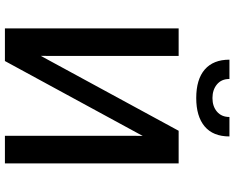

<svg xmlns="http://www.w3.org/2000/svg" viewBox="-104 -826 931 762"><g transform="rotate(90 361.0 -445.5)"><path d="M217.3 -891.1H293.9Q293.9 -859.4 315.4 -841.6Q336.9 -823.7 369.6 -823.7Q402.8 -823.7 423.8 -841.8Q444.8 -859.9 444.8 -891.1H522Q522 -826.2 482.2 -792.7Q442.4 -759.3 369.6 -759.3Q295.4 -759.3 256.3 -793.2Q217.3 -827.1 217.3 -891.1ZM628.9 -689.5V0H519.5V-517.1Q519.5 -536.6 520 -546.9L222.7 0H93.3V-689.5H202.6V-183.1Q202.6 -155.8 202.1 -142.1L499.5 -689.5Z"/></g></svg>

Font: Acari Sans SemiBold
Style: Regular
Weight: 600
Designer: Alfredo Marco Pradil and Stefan Peev
Foundry: Hanken Design Co.
Version: Version 1.045;January 11, 2019;FontCreator 11.5.0.2425 64-bi